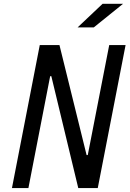

<svg xmlns="http://www.w3.org/2000/svg" viewBox="-20 -960 661 980"><path d="M41 0H125L236 -571H242L379.5 0H479L621 -730H537.5L428 -168.5H422L283.5 -730H183ZM376 -820 503.5 -940.5H608L458.5 -820Z"/></svg>

Font: Monaspace Argon
Style: Italic
Weight: 400
Italic angle: -11°
Designer: Riley Cran & the Lettermatic Team
Foundry: Lettermatic
Version: Version 1.101 (Monaspace Argon)